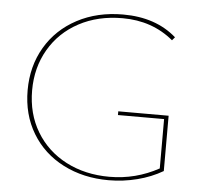

<svg xmlns="http://www.w3.org/2000/svg" viewBox="-49 -715 818 771"><g transform="rotate(5 359.5 -329.0)"><path d="M634 -274V-51Q588 -24 531.5 -9.5Q475 5 416 5Q314 5 233 -36.5Q152 -78 106.5 -153.5Q61 -229 61 -327Q61 -424 106 -500.5Q151 -577 232 -620Q313 -663 417 -663Q549 -663 632 -590L621 -577Q536 -648 416 -648Q317 -648 240.5 -607Q164 -566 121.5 -493Q79 -420 79 -328Q79 -234 122.5 -161.5Q166 -89 243 -49Q320 -9 418 -9Q524 -9 617 -60V-259H431V-274Z"/></g></svg>

Font: Ysabeau Thin
Style: Regular
Weight: 200
Designer: Christian Thalmann (Catharsis Fonts)
Version: Version 0.003